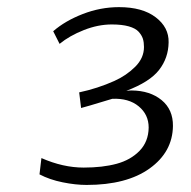

<svg xmlns="http://www.w3.org/2000/svg" viewBox="-20 -857 538 541"><path d="M91.3 -365.7 96.7 -411.6Q157.7 -384.8 215.8 -384.8Q269 -384.8 308.6 -395.5Q348.1 -406.2 373.3 -432.1Q398.4 -458 398.9 -497.6Q398.9 -534.2 370.8 -557.4Q342.8 -580.6 296.4 -578.6Q214.4 -553.7 208.5 -552.7L203.1 -596.7Q255.4 -607.9 302.2 -628.9Q335.9 -644 360.8 -668.7Q385.7 -693.4 385.7 -724.6Q385.7 -737.8 382.6 -747.8Q379.4 -757.8 370.6 -767.6Q361.8 -777.3 342.8 -782.7Q323.7 -788.1 294.9 -788.1Q256.3 -788.1 216.1 -772.2Q175.8 -756.3 147.9 -733.4L129.9 -769Q163.6 -798.3 213.4 -817.6Q263.2 -836.9 315.4 -836.9Q381.3 -836.9 418.7 -808.3Q456.1 -779.8 455.1 -737.8Q454.6 -693.8 428.2 -659.9Q401.9 -626 335.9 -601.1Q344.7 -602.1 351.1 -602.1Q402.8 -601.6 435.3 -575Q467.8 -548.3 467.3 -502Q466.3 -428.7 401.6 -382.3Q336.9 -335.9 224.1 -335.9Q192.9 -335.9 156.5 -343.3Q120.1 -350.6 91.3 -365.7Z"/></svg>

Font: HaufeMerriweatherSansLt
Style: Italic
Weight: 300
Designer: Eben Sorkin ( eben@eyebytes.com )
Foundry: Eben Sorkin
Version: Version 1.56